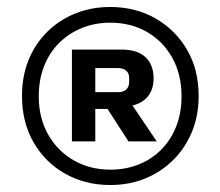

<svg xmlns="http://www.w3.org/2000/svg" viewBox="-20 -758 631 550"><path d="M296 -228Q224 -228 166.5 -260.5Q109 -293 76 -350.5Q43 -408 43 -483Q43 -540 62 -586.5Q81 -633 115.5 -667Q150 -701 196 -719.5Q242 -738 296 -738Q368 -738 425 -705.5Q482 -673 515.5 -616Q549 -559 549 -483Q549 -426 529.5 -379.5Q510 -333 475.5 -299Q441 -265 395.5 -246.5Q350 -228 296 -228ZM296 -272Q340 -272 377.5 -287Q415 -302 442.5 -330Q470 -358 485 -396.5Q500 -435 500 -482Q500 -545 473.5 -592.5Q447 -640 401 -666.5Q355 -693 296 -693Q252 -693 215 -678Q178 -663 150 -635.5Q122 -608 106.5 -569Q91 -530 91 -482Q91 -420 118 -372.5Q145 -325 191.5 -298.5Q238 -272 296 -272ZM186 -353V-616H328Q374 -616 397 -594Q420 -572 420 -533Q420 -501 402.5 -480.5Q385 -460 354 -455L350 -456L354 -464L429 -353H348L288 -446H246V-494H318Q334 -494 342 -502Q350 -510 350 -523V-535Q350 -548 341.5 -555.5Q333 -563 318 -563H253V-353Z"/></svg>

Font: Hubot Sans SemiBold
Style: Regular
Weight: 600
Designer: Deni Anggara
Foundry: GitHub, Inc., Subsidiary of Microsoft Corporation
Version: Version 2.000